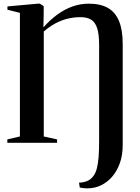

<svg xmlns="http://www.w3.org/2000/svg" viewBox="-20 -778 761 1046"><path d="M414.5 243.5 410.5 217Q419.5 217.5 436.5 214Q453.5 210.5 467 202Q482 191.5 492 176.5Q502 161.5 508.2 137.2Q514.5 113 517.2 77Q520 41 520 -10.5V-532.5Q520 -592 509.2 -624.8Q498.5 -657.5 476.2 -671Q454 -684.5 419 -684.5Q382.5 -684.5 348.5 -676.2Q314.5 -668 282.2 -650.8Q250 -633.5 218.5 -606.5V-34.5L291 -18.5V0H20V-18.5L88.5 -34.5V-708L20.5 -725V-743L186 -758H197.5L218 -744.5V-705L216.5 -629Q252.5 -669.5 292.2 -698.5Q332 -727.5 375 -742.8Q418 -758 464 -758Q527 -758 567.8 -734.8Q608.5 -711.5 628.5 -663Q648.5 -614.5 648.5 -539V11.5Q648.5 67.5 632.8 111.2Q617 155 590.2 185.5Q563.5 216 529.2 232Q495 248 457.5 248Q442 248 430.8 246.5Q419.5 245 414.5 243.5Z"/></svg>

Font: Merriweather 144pt SemiBold
Style: Regular
Weight: 600
Version: Version 2.100